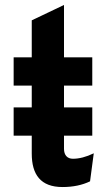

<svg xmlns="http://www.w3.org/2000/svg" viewBox="-20 -742 443 774"><path d="M232 12C275 12 312 4 343 -11L358 -124C327 -109 299 -102 274 -102C251 -102 238 -117 238 -142V-195H352V-309H238V-397H352V-511H238V-722L108 -660V-511H35V-397H108V-309H35V-195H108V-123C108 -38 144 12 232 12Z"/></svg>

Font: Overpass ExtraBold
Style: Regular
Weight: 800
Designer: Delve Withrington, Thomas Jockin
Foundry: Delve Fonts
Version: Version 3.000;DELV;Overpass